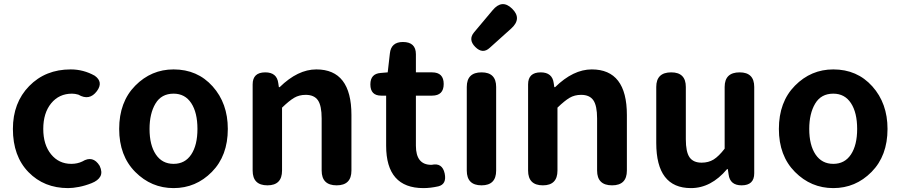

<svg xmlns="http://www.w3.org/2000/svg" viewBox="-20 -918 4460 951"><path d="M43.9 -279.3Q43.9 -409.2 124.5 -491.7Q205.1 -574.2 330.1 -574.2Q393.6 -574.2 449.2 -543Q493.2 -511.7 460 -466.8Q422.9 -417 368.2 -449.2Q351.6 -454.1 336.9 -454.1Q272.5 -454.1 233.4 -406.2Q194.3 -358.4 194.3 -279.3Q194.3 -201.2 232.9 -153.8Q271.5 -106.4 333 -106.4Q363.3 -106.4 387.7 -118.2Q440.4 -150.4 473.6 -96.7Q488.3 -65.4 477.1 -44.4Q465.8 -23.4 433.6 -10.7Q401.4 2 371.1 7.8Q340.8 13.7 317.4 13.7Q198.2 13.7 121.1 -65.4Q43.9 -144.5 43.9 -279.3Z M839.8 -574.2Q958 -574.2 1033.2 -490.2Q1108.4 -406.2 1108.4 -279.3Q1108.4 -146.5 1029.3 -66.4Q950.2 13.7 839.8 13.7Q729.5 13.7 649.9 -66.4Q570.3 -146.5 570.3 -279.3Q570.3 -413.1 649.9 -493.7Q729.5 -574.2 839.8 -574.2ZM839.8 -454.1Q779.3 -454.1 750 -404.8Q720.7 -355.5 720.7 -279.3Q720.7 -199.2 752 -152.8Q783.2 -106.4 839.8 -106.4Q896.5 -106.4 927.2 -152.8Q958 -199.2 958 -279.3Q958 -360.4 927.2 -407.2Q896.5 -454.1 839.8 -454.1Z M1231.4 -73.2V-500Q1231.4 -559.6 1293.9 -559.6Q1351.6 -559.6 1358.4 -505.9L1361.3 -486.3H1365.2Q1455.1 -574.2 1546.9 -574.2Q1720.7 -574.2 1720.7 -348.6V-73.2Q1720.7 0 1647.5 0Q1573.2 0 1573.2 -73.2V-331.1Q1573.2 -394.5 1554.7 -421.4Q1536.1 -448.2 1494.1 -448.2Q1461.9 -448.2 1437 -433.6Q1412.1 -418.9 1377 -384.8V-73.2Q1377 0 1304.7 0Q1231.4 0 1231.4 -73.2Z M2040 -444.3V-196.3Q2040 -101.6 2116.2 -101.6H2118.2Q2170.9 -113.3 2182.6 -58.6Q2193.4 -5.9 2151.4 4.9Q2112.3 13.7 2077.1 13.7Q1892.6 13.7 1892.6 -196.3V-444.3H1868.2Q1814.5 -444.3 1814.5 -500Q1814.5 -552.7 1865.2 -556.6L1900.4 -559.6L1911.1 -653.3Q1917 -710 1975.6 -710Q2040 -710 2040 -649.4V-559.6H2120.1Q2177.7 -559.6 2177.7 -502Q2177.7 -444.3 2120.1 -444.3Z M2437.5 -487.3V-73.2Q2437.5 0 2365.2 0Q2292 0 2292 -73.2V-487.3Q2292 -559.6 2365.2 -559.6Q2437.5 -559.6 2437.5 -487.3ZM2328.1 -757.8Q2390.6 -832 2419.9 -867.2Q2466.8 -923.8 2516.6 -875Q2566.4 -826.2 2512.7 -777.3L2406.2 -681.6Q2371.1 -648.4 2334 -685.5Q2297.9 -721.7 2328.1 -757.8Z M2595.7 -73.2V-500Q2595.7 -559.6 2658.2 -559.6Q2715.8 -559.6 2722.7 -505.9L2725.6 -486.3H2729.5Q2819.3 -574.2 2911.1 -574.2Q3085 -574.2 3085 -348.6V-73.2Q3085 0 3011.7 0Q2937.5 0 2937.5 -73.2V-331.1Q2937.5 -394.5 2918.9 -421.4Q2900.4 -448.2 2858.4 -448.2Q2826.2 -448.2 2801.3 -433.6Q2776.4 -418.9 2741.2 -384.8V-73.2Q2741.2 0 2668.9 0Q2595.7 0 2595.7 -73.2Z M3715.8 -487.3V-59.6Q3715.8 0 3653.3 0Q3595.7 0 3588.9 -53.7L3585 -80.1H3581.1Q3502 13.7 3402.3 13.7Q3230.5 13.7 3230.5 -210V-487.3Q3230.5 -559.6 3304.7 -559.6Q3377 -559.6 3377 -487.3V-228.5Q3377 -165 3395.5 -138.7Q3414.1 -112.3 3455.1 -112.3Q3489.3 -112.3 3514.6 -127.9Q3540 -143.6 3569.3 -181.6V-487.3Q3569.3 -559.6 3643.6 -559.6Q3715.8 -559.6 3715.8 -487.3Z M4107.4 -574.2Q4225.6 -574.2 4300.8 -490.2Q4376 -406.2 4376 -279.3Q4376 -146.5 4296.9 -66.4Q4217.8 13.7 4107.4 13.7Q3997.1 13.7 3917.5 -66.4Q3837.9 -146.5 3837.9 -279.3Q3837.9 -413.1 3917.5 -493.7Q3997.1 -574.2 4107.4 -574.2ZM4107.4 -454.1Q4046.9 -454.1 4017.6 -404.8Q3988.3 -355.5 3988.3 -279.3Q3988.3 -199.2 4019.5 -152.8Q4050.8 -106.4 4107.4 -106.4Q4164.1 -106.4 4194.8 -152.8Q4225.6 -199.2 4225.6 -279.3Q4225.6 -360.4 4194.8 -407.2Q4164.1 -454.1 4107.4 -454.1Z"/></svg>

Font: GenSenMaruGothic TW TTF Bold
Style: Regular
Weight: 700
Version: Version 1.301